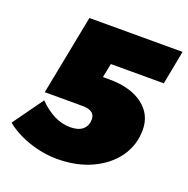

<svg xmlns="http://www.w3.org/2000/svg" viewBox="-131 -821 930 951"><g transform="rotate(20 334.0 -345.5)"><path d="M359 -523 344 -449H376Q489 -449 554 -400.5Q619 -352 619 -270Q619 -190 574 -126.5Q529 -63 449.5 -26.5Q370 10 269 10Q195 10 121 -15Q47 -40 -4 -82L110 -241Q191 -160 275 -160Q319 -160 341.5 -179.5Q364 -199 364 -233Q364 -280 297 -280H99L181 -701H672L638 -523Z"/></g></svg>

Font: Gontserrat Black
Style: Italic
Weight: 900
Italic angle: -11.3°
Designer: Julieta Ulanovsky
Foundry: Julieta Ulanovsky
Version: Version 6.001